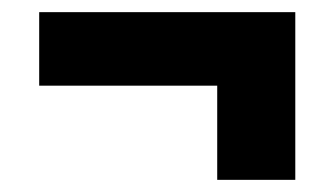

<svg xmlns="http://www.w3.org/2000/svg" viewBox="-20 -390 550 316"><path d="M466 -325.5V-94H337.5V-325.5ZM466 -249H44.5V-370H466Z"/></svg>

Font: Anek Kannada
Style: Bold
Weight: 700
Version: Version 1.003